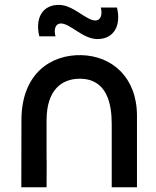

<svg xmlns="http://www.w3.org/2000/svg" viewBox="-20 -786 655 806"><path d="M449 -265.5V0H555V-300C555 -462 449.5 -551.5 321.5 -554.5C195.5 -557.5 70 -479 70 -281L69.5 0H175.5L176 -108.5L175.5 -120.5V-281C175.5 -409 239.5 -455.5 315 -455.5C429.5 -455.5 449 -349.5 449 -265.5ZM145 -633.5H213C205 -662.5 212.5 -687.5 235.5 -687.5C275 -687.5 328 -622 388.5 -622C460.5 -622 489 -681.5 471 -754.5H403C411.5 -724 402 -700 380.5 -700C341 -700 288 -765.5 227 -765.5C156 -765.5 127 -707 145 -633.5Z"/></svg>

Font: Eudonet SemiBold
Style: Regular
Weight: 600
Designer: Mikhail Sharanda
Foundry: Mikhail Sharanda
Version: Version 4.503;Glyphs 3.1.2 (3151)